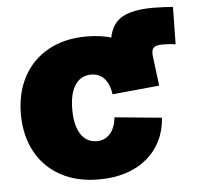

<svg xmlns="http://www.w3.org/2000/svg" viewBox="-48 -682 764 742"><g transform="rotate(-5 333.5 -310.5)"><path d="M409.7 -330.6 398.9 -466.3Q392.6 -551.8 430.2 -592Q467.8 -632.3 570.8 -632.3Q592.3 -632.3 613 -631.3Q633.8 -630.4 649.4 -628.9L647 -483.9Q636.7 -485.8 623.8 -486.8Q610.8 -487.8 596.2 -487.8Q570.3 -487.8 561.5 -478.5Q552.7 -469.2 555.2 -447.3L569.8 -330.6ZM307.6 10.3Q220.7 10.3 158 -24.4Q95.2 -59.1 61.5 -121.6Q27.8 -184.1 27.8 -267.1Q27.8 -349.6 61.5 -412.1Q95.2 -474.6 158 -509.5Q220.7 -544.4 307.6 -544.4Q364.3 -544.4 410.6 -529.1Q457 -513.7 491.5 -485.6Q525.9 -457.5 545.9 -418.2Q565.9 -378.9 569.8 -330.6L387.2 -313Q384.8 -333 378.4 -348.4Q372.1 -363.8 362.3 -374.5Q352.5 -385.3 339.6 -390.6Q326.7 -396 311 -396Q285.2 -396 266.4 -381.6Q247.6 -367.2 237.3 -338.6Q227.1 -310.1 227.1 -267.6Q227.1 -225.6 237.3 -196.5Q247.6 -167.5 266.4 -152.6Q285.2 -137.7 311 -137.7Q326.7 -137.7 339.6 -143.3Q352.5 -148.9 362.5 -159.9Q372.6 -170.9 378.7 -187Q384.8 -203.1 387.2 -223.6L569.8 -206.1Q566.4 -156.7 546.6 -116.9Q526.9 -77.1 492.7 -48.6Q458.5 -20 411.6 -4.9Q364.7 10.3 307.6 10.3Z"/></g></svg>

Font: Inter 20pt Black
Style: Regular
Weight: 900
Version: Version 4.001;git-66647c0bb